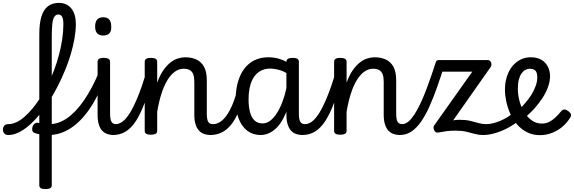

<svg xmlns="http://www.w3.org/2000/svg" viewBox="-148 -914 3958 1324"><path d="M165 390Q143 390 133 383.5Q123 377 123 364V-678Q123 -753 138 -801Q153 -849 183.5 -871.5Q214 -894 258 -894Q313 -894 344 -855.5Q375 -817 375 -748Q375 -703 366 -650.5Q357 -598 340.5 -542Q324 -486 300.5 -429Q277 -372 249 -317.5Q221 -263 189 -213Q157 -163 122 -121Q87 -79 51 -48Q15 -17 -20.5 0Q-56 17 -91 17Q-110 17 -119 5.5Q-128 -6 -128 -20.5Q-128 -35 -119 -46.5Q-110 -58 -91 -58Q-64 -58 -35.5 -71Q-7 -84 21.5 -109Q50 -134 78 -168Q106 -202 133 -244Q160 -286 183.5 -334Q207 -382 226 -433Q245 -484 259 -537Q273 -590 281 -644Q289 -698 289 -748Q289 -782 280.5 -798Q272 -814 254 -814Q238 -814 227.5 -799.5Q217 -785 213 -751.5Q209 -718 209 -660V364Q209 377 198 383.5Q187 390 165 390ZM188 17Q158 17 133.5 13.5Q109 10 91 3Q77 -2 74.5 -15.5Q72 -29 77 -42.5Q82 -56 94 -63.5Q106 -71 122 -65Q130 -61 148.5 -59.5Q167 -58 192 -58Q211 -58 220 -46.5Q229 -35 228 -20.5Q227 -6 217 5.5Q207 17 188 17Z M188 17Q169 17 160.5 5.5Q152 -6 153 -20.5Q154 -35 163.5 -46.5Q173 -58 192 -58Q256 -58 316 -100Q376 -142 431.5 -222.5Q487 -303 535 -418Q540 -428 552.5 -426Q565 -424 575.5 -416Q586 -408 582 -397Q537 -264 475.5 -171.5Q414 -79 341 -31Q268 17 188 17Z M634 17Q612 17 592 10Q572 3 557 -12.5Q542 -28 533.5 -55.5Q525 -83 525 -124V-489Q525 -502 535.5 -508.5Q546 -515 567 -515Q589 -515 600 -508.5Q611 -502 611 -489V-133Q611 -91 620.5 -74.5Q630 -58 653 -58Q667 -58 674 -46.5Q681 -35 679.5 -20.5Q678 -6 667 5.5Q656 17 634 17ZM564 -669Q536 -669 522 -684.5Q508 -700 508 -731Q508 -763 522 -779Q536 -795 564 -795Q592 -795 605.5 -779Q619 -763 619 -731Q621 -700 606.5 -684.5Q592 -669 564 -669Z M631 17Q617 17 610.5 5.5Q604 -6 605.5 -20.5Q607 -35 618 -46.5Q629 -58 650 -58Q673 -58 697 -75.5Q721 -93 747 -134Q773 -175 801.5 -244.5Q830 -314 862 -419Q867 -432 880 -433.5Q893 -435 903.5 -426.5Q914 -418 911 -405Q881 -290 851.5 -210Q822 -130 789.5 -80Q757 -30 718 -6.5Q679 17 631 17Z M1302 17Q1280 17 1260 10Q1240 3 1225 -12.5Q1210 -28 1201 -55.5Q1192 -83 1192 -124V-351Q1192 -381 1185 -400.5Q1178 -420 1162 -430Q1146 -440 1118 -440Q1087 -440 1058.5 -420Q1030 -400 1006.5 -361.5Q983 -323 965.5 -268.5Q948 -214 936 -143V-11Q936 2 925 8.5Q914 15 892 15Q871 15 860.5 8.5Q850 2 850 -11V-489Q850 -502 860.5 -508.5Q871 -515 892 -515Q914 -515 925 -508.5Q936 -502 936 -489V-344Q954 -394 977 -427.5Q1000 -461 1025.5 -481.5Q1051 -502 1077.5 -510.5Q1104 -519 1129 -519Q1172 -519 1205.5 -504Q1239 -489 1258.5 -454.5Q1278 -420 1278 -360V-133Q1278 -91 1287.5 -74.5Q1297 -58 1321 -58Q1335 -58 1342 -46.5Q1349 -35 1347.5 -20.5Q1346 -6 1335 5.5Q1324 17 1302 17Z M1302 17Q1288 17 1281.5 5.5Q1275 -6 1276.5 -20.5Q1278 -35 1289 -46.5Q1300 -58 1321 -58Q1342 -58 1363.5 -69.5Q1385 -81 1405.5 -106Q1426 -131 1445.5 -172Q1465 -213 1483 -272Q1487 -287 1500 -289.5Q1513 -292 1524 -285.5Q1535 -279 1532 -264Q1517 -193 1495 -140Q1473 -87 1444.5 -52.5Q1416 -18 1380.5 -0.5Q1345 17 1302 17Z M1649 17Q1597 17 1558.5 -11.5Q1520 -40 1498.5 -94Q1477 -148 1477 -226Q1477 -278 1486.5 -323Q1496 -368 1514.5 -404.5Q1533 -441 1560.5 -466.5Q1588 -492 1623.5 -505.5Q1659 -519 1703 -519Q1746 -519 1785 -506Q1824 -493 1863 -465V-386Q1822 -418 1784.5 -429.5Q1747 -441 1715 -441Q1687 -441 1663.5 -432Q1640 -423 1622 -405.5Q1604 -388 1591.5 -362.5Q1579 -337 1572.5 -303.5Q1566 -270 1566 -228Q1566 -180 1575.5 -142.5Q1585 -105 1606.5 -84Q1628 -63 1663 -63Q1703 -63 1738.5 -103Q1774 -143 1801 -215.5Q1828 -288 1840 -388L1860 -315Q1853 -207 1822.5 -133Q1792 -59 1746.5 -21Q1701 17 1649 17ZM1937 17Q1914 17 1894 10Q1874 3 1859.5 -12.5Q1845 -28 1836 -55.5Q1827 -83 1827 -124V-488Q1827 -502 1838 -508.5Q1849 -515 1870 -515Q1892 -515 1902.5 -508.5Q1913 -502 1913 -489V-133Q1913 -91 1922.5 -74.5Q1932 -58 1956 -58Q1968 -58 1974.5 -46.5Q1981 -35 1979 -20.5Q1977 -6 1967 5.5Q1957 17 1937 17Z M1937 17Q1923 17 1916.5 5.5Q1910 -6 1911.5 -20.5Q1913 -35 1924 -46.5Q1935 -58 1956 -58Q1979 -58 2003 -75.5Q2027 -93 2053 -134Q2079 -175 2107.5 -244.5Q2136 -314 2168 -419Q2173 -432 2186 -433.5Q2199 -435 2209.5 -426.5Q2220 -418 2217 -405Q2187 -290 2157.5 -210Q2128 -130 2095.5 -80Q2063 -30 2024 -6.5Q1985 17 1937 17Z M2608 17Q2586 17 2566 10Q2546 3 2531 -12.5Q2516 -28 2507 -55.5Q2498 -83 2498 -124V-351Q2498 -381 2491 -400.5Q2484 -420 2468 -430Q2452 -440 2424 -440Q2393 -440 2364.5 -420Q2336 -400 2312.5 -361.5Q2289 -323 2271.5 -268.5Q2254 -214 2242 -143V-11Q2242 2 2231 8.5Q2220 15 2198 15Q2177 15 2166.5 8.5Q2156 2 2156 -11V-489Q2156 -502 2166.5 -508.5Q2177 -515 2198 -515Q2220 -515 2231 -508.5Q2242 -502 2242 -489V-344Q2260 -394 2283 -427.5Q2306 -461 2331.5 -481.5Q2357 -502 2383.5 -510.5Q2410 -519 2435 -519Q2478 -519 2511.5 -504Q2545 -489 2564.5 -454.5Q2584 -420 2584 -360V-133Q2584 -91 2593.5 -74.5Q2603 -58 2627 -58Q2641 -58 2648 -46.5Q2655 -35 2653.5 -20.5Q2652 -6 2641 5.5Q2630 17 2608 17Z M2609 17Q2595 17 2590.5 5.5Q2586 -6 2590 -20.5Q2594 -35 2603 -46.5Q2612 -58 2626 -58Q2653 -58 2680 -86.5Q2707 -115 2735.5 -169Q2764 -223 2794 -302.5Q2824 -382 2857 -484Q2861 -492 2871.5 -494Q2882 -496 2893.5 -492Q2905 -488 2912.5 -480.5Q2920 -473 2916 -463Q2891 -383 2865.5 -311Q2840 -239 2813 -179Q2786 -119 2755.5 -75Q2725 -31 2689 -7Q2653 17 2609 17Z M3180 17Q3154 17 3127 9.5Q3100 2 3068.5 -5.5Q3037 -13 2997 -13Q2958 -13 2934 -10Q2910 -7 2895 -3.5Q2880 0 2865 0Q2857 0 2850.5 -8.5Q2844 -17 2842 -28.5Q2840 -40 2846 -49L3109 -420H2881Q2866 -420 2860 -429Q2854 -438 2854 -460Q2854 -483 2860 -491.5Q2866 -500 2881 -500H3213Q3226 -500 3233 -492Q3240 -484 3241 -472.5Q3242 -461 3235 -451L2977 -84Q2986 -86 2996.5 -87Q3007 -88 3021 -88Q3064 -88 3095 -80.5Q3126 -73 3152 -65.5Q3178 -58 3203 -58Q3214 -58 3220.5 -48.5Q3227 -39 3227 -25Q3227 -8 3215 4.5Q3203 17 3180 17Z M3185 17Q3166 17 3159.5 5.5Q3153 -6 3157 -20.5Q3161 -35 3173 -46.5Q3185 -58 3204 -58Q3248 -58 3302.5 -81Q3357 -104 3405 -146Q3417 -156 3428 -152.5Q3439 -149 3446 -138Q3453 -127 3453 -114.5Q3453 -102 3442 -93Q3401 -57 3355 -32.5Q3309 -8 3265 4.5Q3221 17 3185 17Z M3402 -136Q3421 -150 3438 -165.5Q3455 -181 3469 -198Q3496 -228 3515.5 -259Q3535 -290 3546 -321.5Q3557 -353 3557 -380Q3557 -415 3543.5 -427.5Q3530 -440 3504 -440Q3490 -440 3475.5 -432.5Q3461 -425 3449 -408.5Q3437 -392 3430 -366Q3423 -340 3423 -302Q3423 -261 3434 -218.5Q3445 -176 3467 -140.5Q3489 -105 3519.5 -83.5Q3550 -62 3587 -62Q3617 -62 3639.5 -73.5Q3662 -85 3682 -104Q3702 -123 3720 -145Q3732 -160 3745 -159Q3758 -158 3772 -147Q3786 -136 3789 -125.5Q3792 -115 3783 -101Q3756 -59 3721.5 -33Q3687 -7 3650 5.5Q3613 18 3576 18Q3526 18 3486.5 -2Q3447 -22 3418 -55.5Q3389 -89 3370.5 -130.5Q3352 -172 3343 -215Q3334 -258 3334 -297Q3334 -333 3342 -366.5Q3350 -400 3365 -427.5Q3380 -455 3402 -475.5Q3424 -496 3451.5 -507.5Q3479 -519 3513 -519Q3556 -519 3585.5 -501.5Q3615 -484 3630 -454Q3645 -424 3645 -389Q3645 -353 3631 -314Q3617 -275 3592 -237Q3567 -199 3535 -163Q3513 -140 3489.5 -118.5Q3466 -97 3440 -78Z"/></svg>

Font: Playwrite AT
Style: Regular
Weight: 400
Designer: Veronika Burian, José Scaglione
Foundry: TypeTogether
Version: Version 1.002